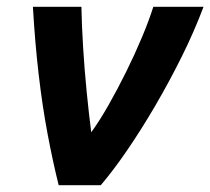

<svg xmlns="http://www.w3.org/2000/svg" viewBox="-20 -546 620 566"><path d="M153 0Q136 -68 120.5 -150Q105 -232 94 -326.5Q83 -421 77 -526H220Q221 -472 225 -406.5Q229 -341 235.5 -275.5Q242 -210 249 -156Q273 -189 299.5 -235.5Q326 -282 351.5 -333.5Q377 -385 398 -435Q419 -485 432 -526H580Q553 -454 516 -379.5Q479 -305 437.5 -234Q396 -163 354.5 -102.5Q313 -42 277 0Z"/></svg>

Font: Ubuntu Sans Mono
Style: Bold Italic
Weight: 700
Italic angle: -13.5°
Monospace: yes
Designer: Dalton Maag Ltd
Foundry: Dalton Maag Ltd
Version: Version 1.006